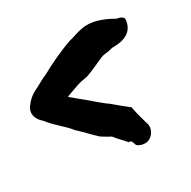

<svg xmlns="http://www.w3.org/2000/svg" viewBox="-128 -706 795 798"><g transform="rotate(-30 269.5 -307.5)"><path d="M12 -407C-9 -376 6 -346 29 -327C45 -306 66 -286 83 -270C97 -257 110 -245 119 -233L121 -231L122 -229C147 -207 171 -179 201 -152C213 -145 226 -136 244 -127C260 -105 278 -90 293 -71L296 -73L305 -68C308 -60 310 -54 313 -47C323 -37 347 -29 367 -37C389 -47 397 -66 400 -80V-82C400 -90 401 -94 394 -114C388 -135 381 -160 377 -182L375 -192C354 -208 333 -225 311 -244L309 -246C270 -273 239 -304 197 -337C190 -343 180 -352 168 -361C170 -362 171 -363 173 -364C266 -398 235 -385 279 -395C316 -408 342 -422 376 -436C390 -441 402 -438 428 -446C434 -448 526 -437 536 -516V-519C539 -530 525 -539 505 -542C488 -551 422 -592 358 -578C335 -574 317 -566 297 -561H295C242 -543 180 -514 136 -489C113 -480 90 -465 73 -457C46 -445 27 -428 12 -407Z"/></g></svg>

Font: Vapor
Style: Blk
Weight: 900
Foundry: Cannot Into Space Fonts
Version: Version 0.179